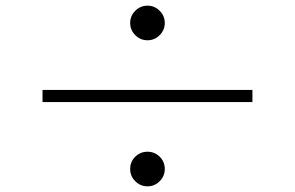

<svg xmlns="http://www.w3.org/2000/svg" viewBox="-20 -711 1040 677"><path d="M500 -691Q525 -691 543 -673Q561 -655 561 -630Q561 -605 543 -587Q525 -569 500 -569Q475 -569 457 -587Q439 -605 439 -630Q439 -655 457 -673Q475 -691 500 -691ZM870 -394V-351H130V-394ZM500 -176Q525 -176 543 -158.5Q561 -141 561 -115Q561 -90 543 -72Q525 -54 500 -54Q475 -54 457 -72Q439 -90 439 -115Q439 -141 457 -158.5Q475 -176 500 -176Z"/></svg>

Font: Noto Sans TC ExtraLight
Style: Regular
Weight: 250
Designer: Ryoko NISHIZUKA  (kana, bopomofo & ideographs); Paul D. Hunt (Latin, Greek & Cyrillic); Sandoll Communications , Soo-you
Foundry: Adobe
Version: Version 2.004-H2;hotconv 1.0.118;makeotfexe 2.5.65603